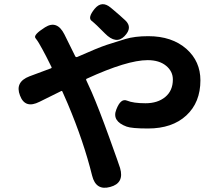

<svg xmlns="http://www.w3.org/2000/svg" viewBox="-20 -843 1040 913"><path d="M504 46Q436 65 418 -8Q378 -170 302 -350L277 -407Q275 -412 271 -410L168 -359Q99 -324 75 -389Q50 -453 120 -480L222 -518Q227 -520 225 -524L200 -574Q183 -607 165 -638Q160 -647 148.5 -662Q137 -677 194 -713Q251 -749 286 -680L338 -575Q341 -570 347 -572Q446 -616 488.5 -630Q531 -644 576 -657.5Q621 -671 685 -671Q798 -671 867 -610Q933 -551 933 -461Q933 -356 866 -294Q799 -232 684 -232Q606 -232 582 -241Q511 -267 533 -322Q554 -377 584 -364.5Q614 -352 672 -352Q730 -352 766 -382Q802 -412 802 -465Q802 -504 769.5 -530.5Q737 -557 682 -557Q585 -557 393 -469Q388 -467 390 -462L416 -405Q451 -324 499.5 -189.5Q548 -55 551 -44Q572 28 504 46ZM572 -671Q532 -630 479 -684Q435 -729 415.5 -744Q396 -759 430 -801Q464 -842 506 -807L518 -797Q548 -772 576 -746Q612 -712 572 -671Z"/></svg>

Font: Resource Han Rounded JP
Style: Bold
Weight: 700
Designer: Cyano Hao (round all glyphs); Ryoko NISHIZUKA 西塚涼子 (kana, bopomofo & ideographs); Paul D. Hunt (Latin, Greek & Cyrillic)
Foundry: Cyano Hao
Version: 0.990